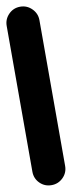

<svg xmlns="http://www.w3.org/2000/svg" viewBox="-116 -1122 433 1155"><g transform="rotate(-10 100.0 -545.0)"><path d="M0 -100H200V-990H0ZM100 -200Q58 -200 29 -170.5Q0 -141 0 -100Q0 -58 29 -29Q58 0 100 0Q141 0 170.5 -29Q200 -58 200 -100Q200 -141 170.5 -170.5Q141 -200 100 -200ZM100 -1090Q58 -1090 29 -1060.5Q0 -1031 0 -990Q0 -948 29 -919Q58 -890 100 -890Q141 -890 170.5 -919Q200 -948 200 -990Q200 -1031 170.5 -1060.5Q141 -1090 100 -1090Z"/></g></svg>

Font: Wavefont Black
Style: Regular
Weight: 900
Version: Version 3.004;gftools[0.9.33]